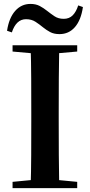

<svg xmlns="http://www.w3.org/2000/svg" viewBox="-20 -975 466 995"><path d="M16.5 -815.6Q26.6 -882.2 58.6 -918.4Q90.6 -954.7 138 -954.7Q165.8 -954.7 186.1 -943.9Q206.3 -933.1 223.8 -919Q242.5 -904.2 262.4 -890.8Q282.4 -877.4 310.3 -877.4Q339 -877.4 357 -895.8Q375 -914.1 385.3 -947L409.7 -938.5Q400 -871.2 368.4 -834.7Q336.8 -798.2 288.4 -798.2Q259.6 -798.2 239.7 -808.9Q219.9 -819.6 202.9 -833.4Q185.1 -848.2 164.4 -861.8Q143.6 -875.5 114.9 -875.5Q89.1 -875.5 70.7 -858.1Q52.4 -840.8 41.4 -807.1ZM45.1 0V-32.6L198.2 -47.3H226L380.1 -32.6V0ZM138.6 0Q141.4 -85.2 141.7 -171.8Q142.1 -258.5 142.1 -346.1V-393.6Q142.1 -481.3 141.7 -567.7Q141.4 -654.1 138.6 -740.5H287Q285.3 -655.6 284.8 -568.4Q284.3 -481.3 284.3 -393.6V-346.9Q284.3 -259.9 284.8 -173.3Q285.3 -86.6 287 0ZM45.1 -707.9V-740.5H380.1V-707.9L226 -694.2H198.2Z"/></svg>

Font: Noto Serif HK
Style: Regular
Weight: 200
Designer: Ryoko NISHIZUKA 西塚涼子 (kana & ideographs); Frank Grießhammer (Latin, Greek & Cyrillic); Wenlong ZHANG 张文龙 (bopomofo); San
Foundry: Adobe
Version: Version 2.001;hotconv 1.1.0;makeotfexe 2.6.0